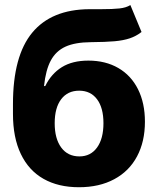

<svg xmlns="http://www.w3.org/2000/svg" viewBox="-20 -744 636 773"><path d="M345.7 -574.2Q282.2 -573.7 243.7 -556.2Q205.1 -538.6 184.6 -500.5Q164.1 -462.4 157.2 -397.5H162.1Q186.5 -447.3 229 -473.6Q271.5 -500 335.9 -500Q404.8 -500 456.3 -470.2Q507.8 -440.4 535.6 -384.8Q563.5 -329.1 563.5 -253.9Q563.5 -173.8 531.7 -114.3Q500 -54.7 439.9 -22.5Q379.9 9.8 297.9 9.8Q214.8 9.8 155.3 -23.9Q95.7 -57.6 64 -123.8Q32.2 -189.9 32.2 -285.2V-325.2Q32.2 -518.6 109.6 -612.3Q187 -706.1 339.8 -707H368.2H386.7Q434.1 -707 460.9 -710Q487.8 -712.9 504.9 -723.6L549.8 -615.2Q527.8 -598.1 502.2 -589.6Q476.6 -581.1 441.2 -577.9Q405.8 -574.7 345.7 -574.2ZM396.5 -248Q396.5 -310.1 370.6 -344.5Q344.7 -378.9 298.8 -378.9Q252.4 -378.9 226.3 -344.5Q200.2 -310.1 200.2 -248Q200.2 -185.5 226.6 -149.9Q252.9 -114.3 299.8 -114.3Q344.7 -114.3 370.6 -149.9Q396.5 -185.5 396.5 -248Z"/></svg>

Font: Pretendard GOV ExtraBold
Style: Regular
Weight: 800
Designer: Base glyphs from Inter by Rasmus Andersson; Hangeul glyphs from Noto Sans CJK(Source Han Sans) by Jang Soo-young and Kan
Foundry: Kil Hyung-jin
Version: Version 1.309